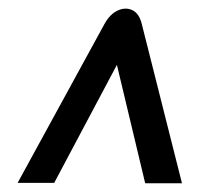

<svg xmlns="http://www.w3.org/2000/svg" viewBox="-20 -546 504 441"><path d="M20.5 -126 220 -491Q232.5 -513.5 250.2 -521.8Q268 -530 283.8 -522.8Q299.5 -515.5 305.5 -491.5L398 -125H313.5L248.5 -397L104.5 -126Z"/></svg>

Font: Public Sans SemiBold
Style: Italic
Weight: 600
Italic angle: -8°
Designer: The Public Sans project authors (U.S. Web Design System). Libre Franklin designed by Pablo Impallari and Rodrigo Fuenzal
Version: Version 1.007; ttfautohint (v1.8.1) -l 8 -r 50 -G 200 -x 14 